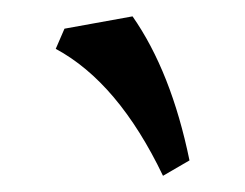

<svg xmlns="http://www.w3.org/2000/svg" viewBox="-20 -739 303 237"><path d="M181.2 -522Q126 -637.2 48.8 -678.7L59.6 -703.6L143.6 -718.8Q191.4 -650.4 213.9 -541Z"/></svg>

Font: Kelvinch
Style: Bold Italic
Weight: 700
Italic angle: -10°
Designer: Paul James Miller
Foundry: High-Logic / Made with FontCreator
Version: Version 3.30 September 23, 2016